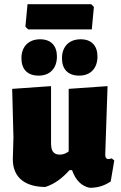

<svg xmlns="http://www.w3.org/2000/svg" viewBox="-20 -884 576 914"><path d="M524 -120 512 -130C505 -128 500 -127 495 -127C490 -127 487 -129 485 -132C482 -135 481 -141 481 -148L492 -474L307 -461V-163C300 -158 293 -154 287 -152C280 -149 273 -148 264 -148C250 -148 240 -152 233 -161C226 -169 223 -183 223 -203V-474L38 -461L44 -229L41 -126C41 -31 110 6 196 6C243 -9 278 -38 311 -74H323C340 -26 368 2 407 10C445 10 475 1 507 -20ZM427 -851 414 -864H111L101 -757L114 -744H417ZM171 -697C116 -697 82 -662 82 -607C82 -554 111 -524 164 -524C220 -524 251 -561 251 -615C251 -666 223 -697 171 -697ZM364 -697C309 -697 275 -662 275 -607C275 -554 304 -524 357 -524C413 -524 444 -561 444 -615C444 -666 416 -697 364 -697Z"/></svg>

Font: Luna Sans Black
Style: Regular
Weight: 900
Designer: Juan Pablo del Peral
Foundry: Huerta Tipografica
Version: Version 2.001; ttfautohint (v1.5)